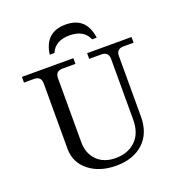

<svg xmlns="http://www.w3.org/2000/svg" viewBox="-166 -1088 1142 1236"><g transform="rotate(-20 404.5 -470.0)"><path d="M419.9 12.7Q306.2 12.7 233.4 -45.4Q160.6 -103.5 160.6 -196.3V-644.5Q160.6 -693.4 111.8 -693.4H43V-732.4H395.5V-693.4H307.1Q258.3 -693.4 258.3 -644.5V-208Q258.3 -128.9 305.7 -81.8Q353 -34.7 433.1 -34.7Q517.1 -34.7 569.6 -85Q622.1 -135.3 622.1 -230V-644.5Q622.1 -693.4 573.2 -693.4H489.7V-732.4H793.9V-693.4H724.6Q675.8 -693.4 675.8 -644.5V-230Q675.8 -115.7 606.2 -51.5Q536.6 12.7 419.9 12.7ZM421.4 -953.1Q562.5 -953.1 582 -805.2H550.3Q519.5 -878.9 421.4 -878.9Q323.2 -878.9 292.5 -805.2H260.3Q279.8 -953.1 421.4 -953.1Z"/></g></svg>

Font: Munson
Style: Regular
Weight: 400
Designer: Paul James MIller
Foundry: High-Logic / Made with FontCreator
Version: Version 2.10;May 5, 2019;FontCreator 11.5.0.2430 64-bit